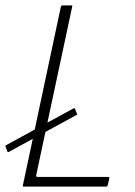

<svg xmlns="http://www.w3.org/2000/svg" viewBox="-34 -693 503 713"><path d="M54 0Q50 0 51 -5L192 -668Q194 -673 197 -673H230Q233 -673 234 -672Q235 -671 234 -668L101 -45Q100 -41 100.5 -38.5Q101 -36 107 -36H367Q370 -36 371 -35Q372 -34 372 -31L366 -5Q365 -2 363.5 -1Q362 0 359 0ZM-1 -129Q-3 -128 -4.5 -128.5Q-6 -129 -6 -129L-14 -150Q-15 -151 -11 -154L240 -291Q242 -292 244 -290L252 -270Q255 -268 250 -266Z"/></svg>

Font: Glory ExtraLight
Style: Italic
Weight: 250
Italic angle: -12°
Version: Version 1.011